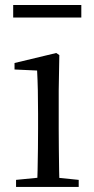

<svg xmlns="http://www.w3.org/2000/svg" viewBox="-20 -737 372 757"><path d="M43.3 0V-27.8L153.1 -38.6H184.5L290.3 -27.8V0ZM126.3 0Q127.3 -24.4 128.2 -65.3Q129.1 -106.3 129.6 -150.7Q130.1 -195.1 130.1 -228.5V-288.8Q130.1 -339.6 129.2 -380.6Q128.3 -421.6 126.3 -458.9L37.3 -463V-488.6L201.7 -528L213.9 -519.8L211.5 -380.2V-228.5Q211.5 -195.1 212 -150.7Q212.5 -106.3 213.1 -65.3Q213.7 -24.4 214.7 0ZM32 -667.8V-717.3H300.6V-667.8Z"/></svg>

Font: Noto Serif KR ExtraLight
Style: Regular
Weight: 200
Designer: Ryoko NISHIZUKA 西塚涼子 (kana & ideographs); Frank Grießhammer (Latin, Greek & Cyrillic); Wenlong ZHANG 张文龙 (bopomofo); San
Foundry: Adobe
Version: Version 2.002-H1;hotconv 1.1.0;makeotfexe 2.6.0